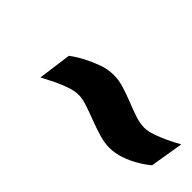

<svg xmlns="http://www.w3.org/2000/svg" viewBox="-4 -586 558 558"><g transform="rotate(45 275.0 -307.5)"><path d="M533 -280Q515 -265 495 -254Q478 -244 455 -236Q432 -228 409 -228Q389 -228 365.5 -235Q342 -242 318.5 -251Q295 -260 274 -267Q253 -274 238 -274Q221 -274 201 -267Q181 -260 164 -252Q144 -242 123 -231L137 -334Q157 -349 179 -360Q198 -370 221.5 -378.5Q245 -387 270 -387Q290 -387 312.5 -380Q335 -373 357.5 -364Q380 -355 401 -348Q422 -341 440 -341Q454 -341 473 -347.5Q492 -354 509 -362Q529 -371 550 -383Z"/></g></svg>

Font: Panefresco 750wt
Style: Italic
Weight: 750
Foundry: Campivisivi & Chank Co
Version: Version 1.000